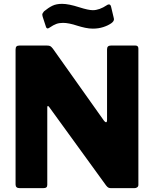

<svg xmlns="http://www.w3.org/2000/svg" viewBox="-20 -979 800 999"><path d="M685 -742Q700 -742 700 -726V-17Q700 -9 694 -4.5Q688 0 679 0H558Q550 0 544.5 -2.5Q539 -5 532 -14L236 -422Q232 -428 229 -427.5Q226 -427 226 -421V-20V-17Q226 -8 221 -4Q216 0 204 0H83Q61 0 61 -19V-721Q61 -732 65.5 -737Q70 -742 81 -742H224Q236 -742 241.5 -739Q247 -736 255 -726L521 -351Q527 -343 532 -343Q537 -343 537 -355V-723Q537 -742 557 -742ZM463 -830Q444 -830 423 -834.5Q402 -839 383 -845Q338 -860 308 -860Q288 -860 273 -854.5Q258 -849 239 -836Q232 -831 228 -831Q221 -831 218 -843L202 -892Q200 -900 200 -902Q200 -910 209 -920Q232 -939 252.5 -949Q273 -959 303 -959Q337 -959 393 -941Q440 -926 463 -926Q497 -926 536 -952Q541 -956 547 -956Q555 -956 558 -944L572 -885L573 -879Q573 -868 559 -858Q542 -846 517 -838Q492 -830 463 -830Z"/></svg>

Font: Libre Franklin ExtraBold
Style: Regular
Weight: 800
Designer: Pablo Impallari, Rodrigo Fuenzalida
Foundry: Impallari Type
Version: Version 1.002; ttfautohint (v1.5)